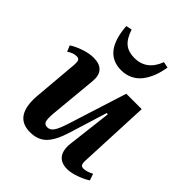

<svg xmlns="http://www.w3.org/2000/svg" viewBox="-220 -919 1066 1066"><g transform="rotate(45 312.5 -386.0)"><path d="M310.1 -585.9Q170.9 -585.9 157.2 -779.8L191.9 -787.1Q209.5 -732.9 238.3 -709.5Q267.1 -686 314 -686Q409.2 -686 446.8 -786.1L481.9 -778.8Q475.6 -737.8 462.6 -704.1Q449.7 -670.4 429.2 -643.3Q408.7 -616.2 378.2 -601.1Q347.7 -585.9 310.1 -585.9ZM25.9 -446.8 11.2 -481.9Q37.6 -500 78.6 -513.9Q119.6 -527.8 153.8 -527.8Q200.7 -527.8 223.1 -503.7Q245.6 -479.5 241.2 -433.1L214.8 -151.9Q210.9 -106.9 216.8 -89.4Q222.7 -71.8 244.1 -71.8Q266.1 -71.8 281 -93Q295.9 -114.3 314 -170.9L422.9 -514.2H543.9L524.9 -90.8Q523.9 -69.8 529.1 -60.8Q534.2 -51.8 548.8 -51.8Q573.2 -51.8 606.9 -69.8L620.1 -30.8Q595.2 -14.2 555.7 0Q516.1 14.2 485.8 14.2Q438 14.2 416 -14.9Q394 -43.9 399.9 -98.1L431.2 -360.8L421.9 -361.8L353 -139.2Q328.1 -57.6 292.5 -21.2Q256.8 15.1 195.8 15.1Q67.9 15.1 82 -157.2L105 -424.8Q106.4 -448.2 101.3 -457.5Q96.2 -466.8 81.1 -466.8Q53.7 -466.8 25.9 -446.8Z"/></g></svg>

Font: Literata SemiBold
Style: Italic
Weight: 650
Italic angle: -2.39999°
Designer: Latin by Veronika Burian and Jose Scaglione. Greek by Irene Vlachou. Cyrillic by Vera Evstafieva
Foundry: TypeTogether
Version: Version 3.021